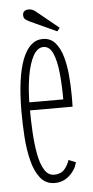

<svg xmlns="http://www.w3.org/2000/svg" viewBox="-50 -671 345 714"><g transform="rotate(-5 123.0 -314.0)"><path d="M126 11Q92.5 11 72.2 -14.2Q52 -39.5 41.8 -80.2Q31.5 -121 28.2 -169Q25 -217 25 -262.5Q25 -325.5 31.5 -374.8Q38 -424 51 -457.8Q64 -491.5 83 -509Q102 -526.5 127 -526.5Q156 -526.5 173.8 -506Q191.5 -485.5 200.8 -452.8Q210 -420 213.2 -381.8Q216.5 -343.5 216.5 -308Q216.5 -297 216.5 -286.5Q216.5 -276 216 -266H50.5V-296H184Q184 -348 179.5 -393.8Q175 -439.5 162.8 -468Q150.5 -496.5 127 -496.5Q105 -496.5 89.2 -468.5Q73.5 -440.5 65.2 -391.2Q57 -342 57 -278Q57 -231.5 59.5 -185.8Q62 -140 69 -102.5Q76 -65 89.8 -42.5Q103.5 -20 126 -20Q152.5 -20 166 -37.2Q179.5 -54.5 183.5 -70L210.5 -59Q203.5 -30.5 180.2 -9.8Q157 11 126 11ZM184 -550 87 -594.5Q75.5 -600 69 -605Q62.5 -610 62.5 -621Q62.5 -631 68.8 -635.8Q75 -640.5 84.5 -640.5Q93.5 -640.5 100 -637.2Q106.5 -634 113 -628.5L194 -562.5Z"/></g></svg>

Font: Imbue Thin 10pt Thin
Style: Regular
Weight: 250
Version: Version 1.102